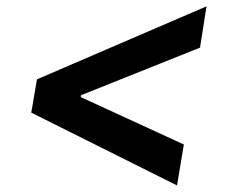

<svg xmlns="http://www.w3.org/2000/svg" viewBox="-20 -584 713 591"><path d="M76.2 -237.3 93.8 -339.8 615.7 -564.5 595.7 -437.5 229.5 -291 228.5 -285.2 545.9 -139.2 524.9 -13.2Z"/></svg>

Font: Inter Semi Bold
Style: Italic
Weight: 600
Italic angle: -9.39999°
Designer: Rasmus Andersson
Foundry: rsms
Version: Version 4.000;git-3c8e0fc